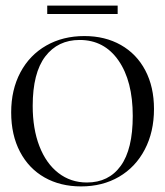

<svg xmlns="http://www.w3.org/2000/svg" viewBox="-20 -652 591 687"><path d="M20 -250Q20 -331 53 -393Q86 -455 145.5 -489Q205 -523 282 -523Q356 -523 412.5 -491Q469 -459 500 -400Q531 -341 531 -262Q531 -180 498 -117Q465 -54 406 -19.5Q347 15 270 15Q196 15 139.5 -17Q83 -49 51.5 -109Q20 -169 20 -250ZM291 1Q369 1 412 -58.5Q455 -118 455 -237Q455 -362 404 -435.5Q353 -509 265 -509Q187 -509 142 -450Q97 -391 97 -273Q97 -191 121 -129Q145 -67 189 -33Q233 1 291 1ZM149 -632H401V-602H149Z"/></svg>

Font: Nyght Serif Light
Style: Regular
Weight: 300
Designer: Maksym Kobuzan
Version: Version 0.410